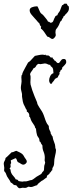

<svg xmlns="http://www.w3.org/2000/svg" viewBox="-32 -887 394 1041"><path d="M314.5 -567.4Q327.1 -567.4 327.1 -550.8Q327.1 -543 319.8 -535.6Q312.5 -528.3 309.6 -524.9Q306.6 -521.5 305.7 -521.5Q305.7 -508.8 294.9 -504.9L295.9 -502.9Q295.9 -499 290 -495.1Q291 -494.1 291 -488.8Q291 -483.4 286.6 -479Q282.2 -474.6 282.2 -467.8Q277.3 -466.8 274.4 -463.9Q271.5 -460.9 266.6 -460Q264.6 -455.1 261.7 -451.7Q258.8 -448.2 255.9 -444.3Q252 -442.4 251 -437.5Q250 -432.6 244.1 -432.6H242.2Q234.4 -440.4 234.4 -451.7Q234.4 -462.9 240.7 -475.1Q247.1 -487.3 257.8 -490.2Q256.8 -497.1 256.8 -503.4Q256.8 -509.8 254.4 -516.1Q252 -522.5 246.6 -525.4Q241.2 -528.3 240.2 -535.2Q232.4 -535.2 225.6 -539.1Q218.8 -543 210.9 -543L186.5 -539.1Q183.6 -539.1 177.7 -541Q168 -538.1 163.6 -528.8Q159.2 -519.5 149.4 -516.6Q145.5 -507.8 139.6 -501Q133.8 -494.1 130.9 -485.4Q134.8 -473.6 133.8 -462.9Q132.8 -452.1 132.8 -441.4L133.8 -428.7Q141.6 -398.4 154.8 -366.2Q168 -334 168.9 -332.5Q169.9 -331.1 169.9 -327.6Q169.9 -324.2 173.8 -317.4Q177.7 -310.5 182.1 -303.2Q186.5 -295.9 191.4 -289.1Q196.3 -282.2 200.7 -272.9Q205.1 -263.7 210 -248.5Q214.8 -233.4 219.2 -224.1Q223.6 -214.8 226.1 -212.4Q228.5 -210 231 -206.1Q233.4 -202.1 232.9 -198.2Q232.4 -194.3 234.4 -188Q236.3 -181.6 239.7 -176.3Q243.2 -170.9 243.2 -162.1Q246.1 -159.2 247.6 -154.8Q249 -150.4 252.9 -147.5Q254.9 -131.8 261.2 -117.2Q267.6 -102.5 267.6 -92.3Q267.6 -82 269.5 -81.1Q271.5 -80.1 271.5 -70.8Q271.5 -61.5 266.6 -42Q261.7 -22.5 261.7 -6.3Q261.7 9.8 255.9 18.1Q250 26.4 252 35.2Q247.1 37.1 245.1 42.5Q243.2 47.9 237.3 49.8Q238.3 50.8 238.3 51.8Q238.3 52.7 231.9 58.6Q225.6 64.5 223.6 64.5Q220.7 73.2 220.7 76.2Q212.9 80.1 207 85.4Q201.2 90.8 193.4 93.8Q187.5 99.6 180.2 104.5Q172.9 109.4 168.9 117.2Q160.2 119.1 151.4 123Q142.6 127 136.2 127Q129.9 127 124 125Q119.1 126 114.7 128.9Q110.4 131.8 103.5 131.8L90.8 130.9L75.2 133.8Q69.3 133.8 64.5 127.9Q59.6 122.1 55.7 117.2H52.7Q43 117.2 38.6 111.3Q34.2 105.5 26.4 102.5Q20.5 89.8 12.7 79.6Q4.9 69.3 2 59.1Q-1 48.8 -5.4 45.4Q-9.8 42 -9.8 36.1L-8.8 23.4L-11.7 1Q-11.7 -7.8 -6.8 -15.1Q-2 -22.5 -2 -30.3Q0 -30.3 31.2 -61.5Q39.1 -61.5 43.9 -64.5Q48.8 -67.4 56.6 -69.3L75.2 -60.5Q90.8 -52.7 96.2 -42.5Q101.6 -32.2 107.4 -24.9Q113.3 -17.6 113.3 -11.2Q113.3 -4.9 106.9 0.5Q100.6 5.9 94.2 5.9Q87.9 5.9 80.6 0.5Q73.2 -4.9 65.4 -7.8Q60.5 -12.7 59.1 -20Q57.6 -27.3 51.8 -29.3L26.4 -17.6L28.3 -3.9V-2Q23.4 2 25.4 11.7Q27.3 21.5 19.5 25.4Q25.4 30.3 25.4 36.1Q25.4 42 28.8 50.3Q32.2 58.6 40.5 67.4Q48.8 76.2 53.7 85.9H55.7Q64.5 85.9 68.4 94.7Q83 97.7 89.8 97.7H94.7L96.7 95.7L102.5 96.7Q113.3 96.7 122.1 93.3Q130.9 89.8 140.6 88.9Q148.4 85 154.3 80.1Q160.2 75.2 166 71.3Q171.9 67.4 177.7 64.5Q183.6 61.5 189.5 57.6L191.4 53.7H195.3Q196.3 51.8 195.8 50.8Q195.3 49.8 196.8 47.4Q198.2 44.9 201.2 43Q204.1 41 205.6 37.1Q207 33.2 207 24.9Q207 16.6 208 11.7Q209 6.8 210.9 2.4Q212.9 -2 212.9 -4.9L210 -17.6L210.9 -32.2Q210.9 -48.8 204.1 -64.9Q197.3 -81.1 198.2 -97.7Q194.3 -103.5 190.4 -109.4L187.5 -117.2L182.6 -120.1L180.7 -133.8Q178.7 -138.7 173.8 -145Q168.9 -151.4 168 -158.2Q167 -165 165.5 -169.4Q164.1 -173.8 164.1 -179.7Q164.1 -185.5 163.1 -189.5Q161.1 -193.4 159.7 -191.9Q158.2 -190.4 158.2 -197.3V-198.2Q155.3 -206.1 147.5 -216.8Q139.6 -227.5 136.2 -235.8Q132.8 -244.1 131.8 -248.5Q130.9 -252.9 126 -255.9Q127 -256.8 127 -259.8Q127 -275.4 113.3 -282.2V-289.1Q113.3 -293 111.8 -293Q110.4 -293 109.4 -294.9L103.5 -307.6Q93.8 -324.2 91.8 -336.4Q89.8 -348.6 88.4 -356.9Q86.9 -365.2 87.4 -370.6Q87.9 -376 86.4 -382.3Q85 -388.7 83 -396.5Q81.1 -404.3 81.1 -411.6Q81.1 -418.9 83.5 -432.1Q85.9 -445.3 84.5 -456.5Q83 -467.8 85 -478.5L88.9 -483.4V-487.3Q88.9 -491.2 104 -518.6Q119.1 -545.9 120.1 -547.9Q122.1 -549.8 125.5 -551.8Q128.9 -553.7 130.9 -555.7L157.2 -584Q168 -585.9 178.7 -588.4Q189.5 -590.8 200.2 -590.8L210 -588.9Q211.9 -588.9 211.9 -590.3Q211.9 -591.8 213.9 -590.8L215.8 -587.9Q219.7 -585.9 224.6 -586.4Q229.5 -586.9 232.9 -585Q236.3 -583 239.7 -578.6Q243.2 -574.2 245.1 -574.7Q247.1 -575.2 248 -575.2Q249 -575.2 251 -576.2L252.9 -574.2Q253.9 -569.3 256.8 -567.4Q259.8 -565.4 263.7 -560.5V-556.6L267.6 -557.6Q277.3 -544.9 282.7 -544.9Q288.1 -544.9 290.5 -548.3Q293 -551.8 295.9 -555.7Q298.8 -559.6 302.2 -563.5Q305.7 -567.4 314.5 -567.4ZM268.6 -710.9 270.5 -696.3Q270.5 -691.4 264.2 -683.6Q257.8 -675.8 252 -675.8Q246.1 -675.8 239.7 -681.6Q233.4 -687.5 224.6 -688.5Q222.7 -691.4 217.8 -698.2Q199.2 -727.5 190.4 -731.4L189.5 -734.4Q189.5 -738.3 191.4 -742.2Q186.5 -746.1 184.6 -751.5Q182.6 -756.8 180.7 -761.7Q175.8 -764.6 172.9 -768.6Q169.9 -772.5 166 -776.9Q162.1 -781.2 155.8 -788.1Q149.4 -794.9 139.2 -807.1Q128.9 -819.3 128.9 -831.1Q128.9 -842.8 141.6 -847.7Q154.3 -852.5 165 -852.5H170.9Q175.8 -844.7 178.7 -836.4Q181.6 -828.1 185.5 -821.3Q189.5 -814.5 194.8 -811Q200.2 -807.6 204.1 -802.7Q210 -794.9 217.3 -786.6Q224.6 -778.3 228.5 -769.5H230.5Q235.4 -769.5 237.3 -766.6Q239.3 -763.7 242.2 -763.7Q253.9 -763.7 257.8 -775.4Q261.7 -787.1 266.6 -794.9Q267.6 -799.8 271.5 -801.3Q275.4 -802.7 279.3 -804.7Q280.3 -811.5 285.6 -817.9Q291 -824.2 293.5 -830.1Q295.9 -835.9 299.8 -846.7Q303.7 -857.4 305.7 -859.4H309.6Q313.5 -864.3 314.5 -865.7Q315.4 -867.2 323.7 -867.2Q332 -867.2 331.5 -864.7Q331.1 -862.3 334 -858.4Q336.9 -854.5 339.4 -853.5Q341.8 -852.5 341.8 -841.8Q341.8 -831.1 335.4 -822.3Q329.1 -813.5 328.1 -813.5Q327.1 -813.5 324.7 -811Q322.3 -808.6 319.8 -804.2Q317.4 -799.8 312.5 -798.8Q312.5 -793.9 309.1 -790Q305.7 -786.1 304.2 -782.7Q302.7 -779.3 302.7 -777.8Q302.7 -776.4 301.8 -775.4L297.9 -773.4Q293 -766.6 291 -760.3Q289.1 -753.9 283.7 -744.6Q278.3 -735.4 273.4 -730Q268.6 -724.6 268.6 -710.9Z"/></svg>

Font: Mountains of Christmas
Style: Regular
Weight: 400
Designer: Crystal Kluge
Foundry: Font Diner, Inc DBA Tart Workshop
Version: Version 1.003